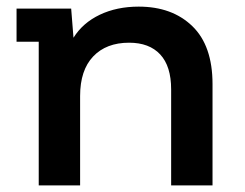

<svg xmlns="http://www.w3.org/2000/svg" viewBox="-20 -560 740 580"><path d="M622 -306V0H497V-290Q497 -360 464 -395.5Q431 -431 370 -431Q301 -431 261.5 -389.5Q222 -348 222 -270V0H97V-434H30V-534H195L202 -446Q230 -491 281.5 -515.5Q333 -540 399 -540Q500 -540 561 -481Q622 -422 622 -306Z"/></svg>

Font: mBank SemiBold
Style: Regular
Weight: 600
Designer: Julieta Ulanovsky
Foundry: Julieta Ulanovsky
Version: Version 7.200